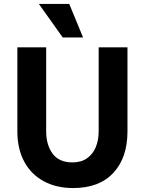

<svg xmlns="http://www.w3.org/2000/svg" viewBox="-20 -941 734 973"><path d="M351.1 12Q265 12 201 -23Q137 -58 102.5 -122.5Q68 -187 68 -275V-701H214V-275Q214 -207 246.5 -162.5Q279 -118 347.3 -118Q391 -118 420.5 -138.5Q450 -159 465 -194.5Q480 -230 480 -275V-701H626V-275Q626 -142 554.5 -65Q483 12 351.1 12ZM298 -751 177 -921H331L401 -751Z"/></svg>

Font: Inclusive Sans
Style: Regular
Weight: 400
Designer: Olivia King
Foundry: Olivia King
Version: Version 2.004